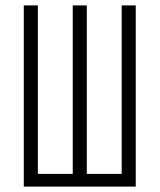

<svg xmlns="http://www.w3.org/2000/svg" viewBox="-20 -690 590 710"><path d="M68 0V-670H120V-47H249V-670H301V-47H430V-670H482V0Z"/></svg>

Font: Lode Dark
Style: Regular
Weight: 400
Monospace: yes
Designer: Belleve Invis
Foundry: Belleve Invis
Version: Version 29.2.0; ttfautohint (v1.8.3)